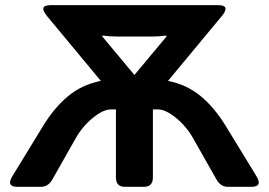

<svg xmlns="http://www.w3.org/2000/svg" viewBox="-20 -720 1036 740"><path d="M46.9 0Q2.4 0 28.3 -42L146 -234.4Q189.5 -305.7 242.7 -349.6Q295.9 -393.6 368.2 -408.2V-408.7L161.1 -658.2Q126.5 -700.2 175.8 -700.2H820.3Q869.6 -700.2 835 -658.2L627.9 -408.7V-408.2Q700.2 -393.6 753.4 -349.6Q806.6 -305.7 850.1 -234.4L967.8 -42Q993.7 0 949.2 0H857.9Q830.1 0 814 -28.8L724.1 -187.5Q698.7 -232.4 658.7 -265.4Q618.7 -298.3 587.9 -298.3H569.3V-36.6Q569.3 0 535.2 0H460.9Q426.8 0 426.8 -36.6V-298.3H408.2Q377.4 -298.3 337.4 -265.4Q297.4 -232.4 272 -187.5L182.1 -28.8Q166 0 138.2 0ZM374.5 -579.1 497.6 -431.6H498.5L621.6 -579.1V-583Q592.3 -579.1 563 -579.1H433.1Q403.8 -579.1 374.5 -583Z"/></svg>

Font: Istok
Style: Bold
Weight: 700
Designer: Andrey V. Panov
Foundry: Andrey V. Panov
Version: Version 1.0.1